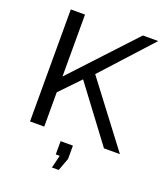

<svg xmlns="http://www.w3.org/2000/svg" viewBox="-164 -820 982 1142"><g transform="rotate(20 327.0 -248.5)"><path d="M85 0V-709H175V-317L541 -710H638L353 -397L654 0H553L296 -343L175 -217V0ZM301 213 321 132H296V48H374V132L344 213Z"/></g></svg>

Font: Raleway Thin Medium
Style: Regular
Weight: 500
Version: Version 4.026